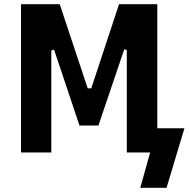

<svg xmlns="http://www.w3.org/2000/svg" viewBox="-20 -725 897 913"><path d="M647 168 694 0H583V-487L571 -491L448 -128H358L237 -489L224 -485V0H80V-705H264L397 -305H414L546 -705H728V-115H857L772 168Z"/></svg>

Font: Nunito Sans 7pt Condensed ExtraBold
Style: Regular
Weight: 800
Width: 3
Designer: Vernon Adams
Foundry: Vernon Adams
Version: Version 3.101;gftools[0.9.27]